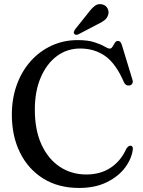

<svg xmlns="http://www.w3.org/2000/svg" viewBox="-20 -912 704 948"><path d="M636 -176.5Q631 -130 598.5 -85.8Q566 -41.5 508.2 -12.8Q450.5 16 370.5 16Q268 16 193.5 -30.5Q119 -77 78.8 -158.5Q38.5 -240 38.5 -346Q38.5 -425.5 62.8 -492.8Q87 -560 131 -609.5Q175 -659 234.5 -686.5Q294 -714 363.5 -714Q414 -714 446 -703.5Q478 -693 495.8 -682.5Q513.5 -672 521.5 -672Q530 -672 535.5 -681.5Q541 -691 547 -700.5Q553 -710 562.5 -710Q576 -710 582 -689L634.5 -516.5Q637.5 -507 633 -499.2Q628.5 -491.5 618.5 -490Q600 -487.5 591.5 -507Q552.5 -597.5 499.8 -635Q447 -672.5 376 -672.5Q311 -672.5 260.5 -634.8Q210 -597 181 -529.2Q152 -461.5 152 -371Q152 -269 185.2 -197.5Q218.5 -126 275.8 -88.2Q333 -50.5 406 -50.5Q476 -50.5 526.2 -83.8Q576.5 -117 604 -178Q615.5 -194.5 626 -192.5Q636.5 -190.5 636 -176.5ZM415 -847.5Q432 -870.5 448 -882.8Q464 -895 484 -890.5Q502 -886.5 510.2 -872Q518.5 -857.5 515 -842.5Q511 -824.5 497.2 -813.2Q483.5 -802 461.5 -792L367 -742.5Q353.5 -736.5 346.5 -745Q343 -749.5 344.8 -755Q346.5 -760.5 349.5 -765.5Z"/></svg>

Font: Fraunces 72pt S050
Style: Regular
Weight: 400
Version: Version 1.000; ttfautohint (v1.8.3)